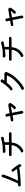

<svg xmlns="http://www.w3.org/2000/svg" viewBox="2613 -3390 774 6040"><g transform="rotate(-90 3000.0 -370.0)"><path d="M446.3 -679.7Q415 -579.1 349.6 -419.9Q283.2 -258.8 244.1 -187.5H196.3Q175.8 -187.5 164.1 -175.8Q153.3 -164.1 153.3 -147.5Q153.3 -130.9 164.1 -119.1Q175.8 -106.4 196.3 -105.5Q323.2 -105.5 482.4 -118.2Q660.2 -132.8 752 -153.3L755.9 -146.5L776.4 -113.3Q786.1 -93.8 804.7 -90.8Q820.3 -87.9 835.9 -97.7Q851.6 -108.4 855.5 -124Q861.3 -142.6 850.6 -159.2Q826.2 -202.1 783.2 -261.7Q733.4 -331.1 692.4 -377.9Q679.7 -392.6 662.1 -393.6Q646.5 -393.6 633.8 -383.8Q621.1 -373 618.2 -358.4Q616.2 -341.8 628.9 -326.2Q654.3 -295.9 674.8 -268.6Q693.4 -245.1 707 -226.6Q662.1 -214.8 533.2 -203.1Q413.1 -191.4 335 -190.4Q378.9 -273.4 426.8 -383.8Q485.4 -519.5 529.3 -652.3Q535.2 -668.9 526.4 -683.6Q517.6 -696.3 501 -703.1Q484.4 -709 468.8 -704.1Q452.1 -698.2 446.3 -679.7Z M1252.9 -669.9Q1233.4 -671.9 1221.7 -659.2Q1210.9 -647.5 1210.9 -629.9Q1210.9 -613.3 1221.7 -600.6Q1234.4 -586.9 1255.9 -586.9Q1310.5 -586.9 1371.1 -591.8Q1421.9 -595.7 1462.9 -601.6V-474.6H1149.4Q1130.9 -474.6 1120.1 -461.9Q1109.4 -450.2 1109.4 -433.6Q1108.4 -417 1118.2 -405.3Q1127.9 -391.6 1147.5 -391.6H1456.1Q1441.4 -279.3 1374 -197.3Q1320.3 -131.8 1251 -101.6Q1229.5 -92.8 1224.6 -76.2Q1220.7 -60.5 1231.4 -45.9Q1241.2 -31.2 1258.8 -25.4Q1278.3 -20.5 1297.9 -29.3Q1411.1 -86.9 1469.7 -183.6Q1523.4 -269.5 1537.1 -392.6H1824.2Q1840.8 -393.6 1850.6 -406.2Q1859.4 -418 1859.4 -434.6Q1858.4 -451.2 1848.6 -462.9Q1837.9 -474.6 1821.3 -474.6H1545.9V-617.2Q1608.4 -624 1640.6 -630.9Q1668.9 -635.7 1696.3 -646.5Q1714.8 -654.3 1718.8 -670.9Q1721.7 -684.6 1713.9 -700.2Q1705.1 -715.8 1690.4 -721.7Q1673.8 -729.5 1659.2 -721.7Q1574.2 -694.3 1468.8 -679.7Q1354.5 -665 1252.9 -669.9Z M2234.4 -416Q2214.8 -413.1 2206.1 -398.4Q2197.3 -385.7 2200.2 -370.1Q2202.1 -354.5 2213.9 -344.7Q2226.6 -335 2245.1 -337.9L2389.6 -363.3L2448.2 -54.7Q2451.2 -36.1 2466.8 -28.3Q2480.5 -21.5 2497.1 -26.4Q2514.6 -30.3 2524.4 -43Q2535.2 -57.6 2531.2 -74.2L2470.7 -377.9L2678.7 -417Q2668 -396.5 2645.5 -373Q2629.9 -355.5 2599.6 -327.1Q2585.9 -315.4 2586.9 -298.8Q2587.9 -283.2 2599.6 -271.5Q2611.3 -258.8 2627.9 -257.8Q2645.5 -255.9 2662.1 -270.5Q2691.4 -299.8 2717.8 -333Q2749 -372.1 2768.6 -406.2Q2789.1 -445.3 2764.6 -473.6Q2741.2 -502 2698.2 -494.1L2456.1 -454.1L2435.5 -554.7Q2432.6 -573.2 2417 -580.1Q2402.3 -586.9 2384.8 -583Q2367.2 -579.1 2356.4 -567.4Q2345.7 -554.7 2350.6 -537.1L2372.1 -439.5Z M3434.6 -717.8Q3406.2 -661.1 3338.9 -577.1Q3260.7 -479.5 3200.2 -440.4Q3178.7 -427.7 3175.8 -410.2Q3171.9 -394.5 3183.6 -381.8Q3194.3 -368.2 3211.9 -365.2Q3230.5 -361.3 3248 -372.1Q3283.2 -393.6 3335 -446.3Q3381.8 -495.1 3418 -543H3647.5Q3620.1 -437.5 3489.3 -294.9Q3353.5 -147.5 3221.7 -88.9Q3202.1 -80.1 3196.3 -62.5Q3190.4 -46.9 3198.2 -30.3Q3205.1 -13.7 3220.7 -6.8Q3237.3 1 3257.8 -6.8Q3374 -61.5 3514.6 -199.2Q3685.5 -366.2 3748 -535.2Q3763.7 -574.2 3743.2 -597.7Q3722.7 -620.1 3678.7 -620.1H3480.5Q3496.1 -640.6 3503.9 -652.3Q3512.7 -665 3519.5 -675.8Q3528.3 -694.3 3520.5 -710Q3512.7 -724.6 3495.1 -732.4Q3477.5 -739.3 3460.9 -736.3Q3442.4 -733.4 3434.6 -717.8Z M4252.9 -669.9Q4233.4 -671.9 4221.7 -659.2Q4210.9 -647.5 4210.9 -629.9Q4210.9 -613.3 4221.7 -600.6Q4234.4 -586.9 4255.9 -586.9Q4310.5 -586.9 4371.1 -591.8Q4421.9 -595.7 4462.9 -601.6V-474.6H4149.4Q4130.9 -474.6 4120.1 -461.9Q4109.4 -450.2 4109.4 -433.6Q4108.4 -417 4118.2 -405.3Q4127.9 -391.6 4147.5 -391.6H4456.1Q4441.4 -279.3 4374 -197.3Q4320.3 -131.8 4251 -101.6Q4229.5 -92.8 4224.6 -76.2Q4220.7 -60.5 4231.4 -45.9Q4241.2 -31.2 4258.8 -25.4Q4278.3 -20.5 4297.9 -29.3Q4411.1 -86.9 4469.7 -183.6Q4523.4 -269.5 4537.1 -392.6H4824.2Q4840.8 -393.6 4850.6 -406.2Q4859.4 -418 4859.4 -434.6Q4858.4 -451.2 4848.6 -462.9Q4837.9 -474.6 4821.3 -474.6H4545.9V-617.2Q4608.4 -624 4640.6 -630.9Q4668.9 -635.7 4696.3 -646.5Q4714.8 -654.3 4718.8 -670.9Q4721.7 -684.6 4713.9 -700.2Q4705.1 -715.8 4690.4 -721.7Q4673.8 -729.5 4659.2 -721.7Q4574.2 -694.3 4468.8 -679.7Q4354.5 -665 4252.9 -669.9Z M5234.4 -416Q5214.8 -413.1 5206.1 -398.4Q5197.3 -385.7 5200.2 -370.1Q5202.1 -354.5 5213.9 -344.7Q5226.6 -335 5245.1 -337.9L5389.6 -363.3L5448.2 -54.7Q5451.2 -36.1 5466.8 -28.3Q5480.5 -21.5 5497.1 -26.4Q5514.6 -30.3 5524.4 -43Q5535.2 -57.6 5531.2 -74.2L5470.7 -377.9L5678.7 -417Q5668 -396.5 5645.5 -373Q5629.9 -355.5 5599.6 -327.1Q5585.9 -315.4 5586.9 -298.8Q5587.9 -283.2 5599.6 -271.5Q5611.3 -258.8 5627.9 -257.8Q5645.5 -255.9 5662.1 -270.5Q5691.4 -299.8 5717.8 -333Q5749 -372.1 5768.6 -406.2Q5789.1 -445.3 5764.6 -473.6Q5741.2 -502 5698.2 -494.1L5456.1 -454.1L5435.5 -554.7Q5432.6 -573.2 5417 -580.1Q5402.3 -586.9 5384.8 -583Q5367.2 -579.1 5356.4 -567.4Q5345.7 -554.7 5350.6 -537.1L5372.1 -439.5Z"/></g></svg>

Font: GungsuhChe
Style: Regular
Weight: 400
Monospace: yes
Version: Version 2.21